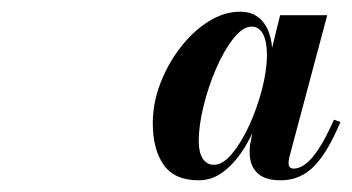

<svg xmlns="http://www.w3.org/2000/svg" viewBox="-20 -784 602 328"><path d="M319.5 -476Q278 -476 259.5 -502.5Q241 -529 241 -573.5Q241 -608 254 -641.8Q267 -675.5 288.5 -703.2Q310 -731 336.5 -747.5Q363 -764 390 -764Q409 -764 421.2 -754.5Q433.5 -745 439.5 -728.2Q445.5 -711.5 445.5 -688.5Q445.5 -670.5 440.2 -643.8Q435 -617 424.5 -588Q414 -559 398.8 -533.5Q383.5 -508 363.5 -492Q343.5 -476 319.5 -476ZM345.5 -502.5Q360.5 -502.5 376.2 -521.2Q392 -540 405.5 -569.2Q419 -598.5 427.5 -631Q436 -663.5 436 -690.5Q436 -712.5 429.5 -725.5Q423 -738.5 409.5 -738.5Q395 -738.5 379 -718.5Q363 -698.5 349.5 -667.5Q336 -636.5 327.8 -603Q319.5 -569.5 319.5 -543Q319.5 -524 326.2 -513.2Q333 -502.5 345.5 -502.5ZM459.5 -476Q432 -476 419.2 -488.8Q406.5 -501.5 406.5 -523.5Q406.5 -529 406.8 -533.2Q407 -537.5 408 -540.5L417 -587L432.5 -635L441 -686.5L458.5 -758H539L474 -514.5Q473 -510 473 -505Q473 -496 482 -496Q491 -496 501.5 -503.5Q512 -511 524 -529Q536 -547 550.5 -579.5L561.5 -575.5Q540 -524 516.5 -500Q493 -476 459.5 -476Z"/></svg>

Font: Bodoni Moda
Style: Bold Italic
Weight: 700
Italic angle: -13°
Version: Version 2.004